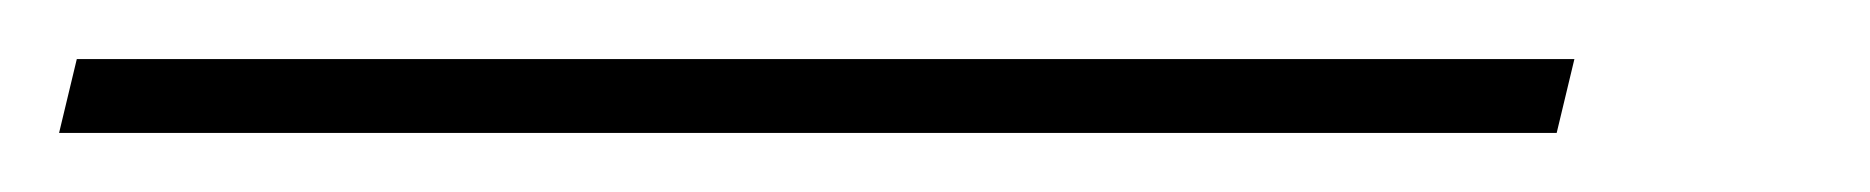

<svg xmlns="http://www.w3.org/2000/svg" viewBox="-106 77 633 65"><path d="M427 97 421 122H-86L-80 97Z"/></svg>

Font: Work Sans ExtraLight
Style: Italic
Weight: 200
Italic angle: -13°
Designer: Wei Huang
Foundry: Wei Huang
Version: Version 2.012; ttfautohint (v1.8.3)